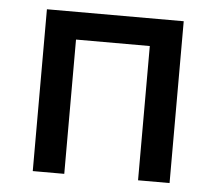

<svg xmlns="http://www.w3.org/2000/svg" viewBox="-43 -558 681 604"><g transform="rotate(5 297.5 -255.5)"><path d="M81.5 0V-511H513.5V0H414V-424H181V0Z"/></g></svg>

Font: Overpass Medium
Style: Regular
Weight: 500
Designer: Delve Withrington, Dave Bailey, Thomas Jockin
Foundry: Delve Fonts LLC
Version: Version 4.000